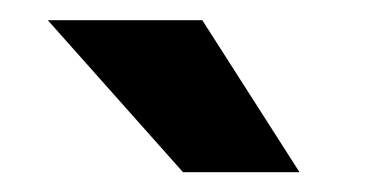

<svg xmlns="http://www.w3.org/2000/svg" viewBox="-20 -770 370 190"><path d="M180.2 -750 276.4 -599.6H161.1L27.3 -750Z"/></svg>

Font: Vazirmatn FD
Style: Bold
Weight: 700
Designer: Saber Rastikerdar
Foundry: Saber Rastikerdar
Version: Version 33.001